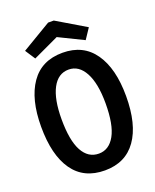

<svg xmlns="http://www.w3.org/2000/svg" viewBox="-150 -890 800 988"><g transform="rotate(-20 250.0 -395.5)"><path d="M252 12Q137 12 78 -72Q19 -156 19 -311Q19 -462 78 -547Q137 -632 252 -632Q365 -632 424.5 -547Q484 -462 484 -311Q484 -156 424.5 -72Q365 12 252 12ZM252 -80Q308 -80 340 -137.5Q372 -195 372 -312Q372 -421 340 -480.5Q308 -540 252 -540Q194 -540 162.5 -480.5Q131 -421 131 -312Q131 -195 162.5 -137.5Q194 -80 252 -80ZM111 -652 75 -707 236 -803H267L425 -709L387 -652L252 -718Z"/></g></svg>

Font: Ligconsolata
Style: Bold
Weight: 700
Monospace: yes
Designer: Raph Levien, Cyreal, Brenton Simpson
Foundry: Raph Levien, Cyreal, Google
Version: Version 3.001; ttfautohint (v1.8.2.53-6de2)